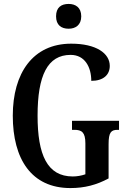

<svg xmlns="http://www.w3.org/2000/svg" viewBox="-20 -946 651 976"><path d="M329 -800C364 -800 393 -819 393 -863C393 -908 364 -926 329 -926C291 -926 265 -908 265 -863C265 -819 291 -800 329 -800ZM338 10C410 10 471 -6 532 -39V-213C532 -274 545 -286 578 -286H585V-332H346V-286H358C395 -286 414 -274 414 -217V-60C394 -53 371 -49 350 -49C220 -49 171 -159 171 -358C171 -563 222 -667 339 -667C412 -667 444 -604 444 -535C506 -535 538 -566 538 -611C538 -675 469 -724 342 -724C147 -724 45 -574 45 -358C45 -137 140 10 338 10Z"/></svg>

Font: Noto Serif Armenian ExtraCondensed SemiBold
Style: Regular
Weight: 600
Width: 2
Designer: Monotype Design Team
Foundry: Monotype Imaging Inc.
Version: Version 2.008